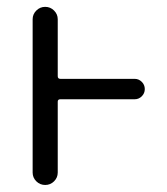

<svg xmlns="http://www.w3.org/2000/svg" viewBox="-20 -562 486 560"><path d="M373 -332Q384.8 -332 393.6 -323.2Q402.3 -314.5 402.3 -302.2Q402.3 -290 393.6 -281.2Q384.8 -272.5 373 -272.5H156.2Q148.4 -272.5 148.4 -265.6V-58.6Q148.4 -43.9 137.7 -33.2Q127 -22.5 111.8 -22.5Q96.7 -22.5 85.9 -33.2Q75.2 -43.9 75.2 -58.6V-505.9Q75.2 -520.5 85.9 -531.2Q96.7 -542 111.8 -542Q127 -542 137.7 -531.2Q148.4 -520.5 148.4 -505.9V-339.8Q148.4 -332 156.2 -332Z"/></svg>

Font: Gen Jyuu Gothic P Normal
Style: Regular
Weight: 300
Designer: [Source Han Sans]
Ryoko NISHIZUKA  (kana & ideographs); Paul D. Hunt (Latin, Greek & Cyrillic); Wenlong ZHANG  (bopomofo
Version: Version 1.002.20150607